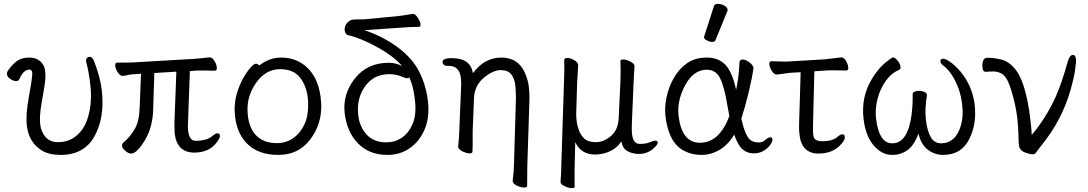

<svg xmlns="http://www.w3.org/2000/svg" viewBox="-20 -784 5632 994"><path d="M426 -464V-468Q425 -478 430.5 -484Q436 -490 443 -490Q457 -490 465 -472Q499 -387 507 -316Q523 -176 469.5 -79Q416 18 294 18Q235 18 198 -4Q129 -46 119 -134Q112 -189 130.5 -289.5Q149 -390 147 -407Q145 -424 133 -424Q101 -424 79 -372Q75 -364 63 -364Q51 -364 34.5 -374.5Q18 -385 16.5 -397.5Q15 -410 21 -418Q46 -454 70.5 -470Q95 -486 130.5 -486Q166 -486 188 -467Q210 -448 213.5 -418.5Q217 -389 213 -358.5Q209 -328 196 -254.5Q183 -181 188 -140.5Q193 -100 216.5 -74Q240 -48 281 -48Q362 -48 410 -120Q433 -154 444.5 -214Q456 -274 447.5 -346Q439 -418 426 -464Z M954 -107Q960 -55 993 -55Q1051 -55 1081 -81Q1096 -94 1106.5 -94Q1117 -94 1118.5 -82.5Q1120 -71 1104 -50Q1065 6 986 6Q896 6 884 -94Q883 -109 883 -149L893 -413L779 -406L773 -219Q771 -125 729.5 -57Q688 11 659 11Q645 11 629 -3Q613 -17 612 -27.5Q611 -38 617 -44Q653 -74 677 -115Q701 -156 703 -226L710 -402L679 -400Q655 -399 641 -395.5Q627 -392 616 -391H615Q602 -391 590 -409Q578 -427 576.5 -443.5Q575 -460 588 -460H631Q657 -460 671 -461L981 -479Q1004 -481 1028 -483Q1052 -485 1064 -487H1067Q1079 -487 1090 -469Q1101 -451 1102.5 -434.5Q1104 -418 1092 -418L1028 -419Q1018 -419 1008 -419Q998 -419 989 -418L963 -416L953 -141Q952 -122 954 -107Z M1322 -445Q1375 -486 1435 -486Q1495 -486 1541 -457Q1636 -396 1643 -245Q1647 -143 1586.5 -62.5Q1526 18 1420.5 18Q1315 18 1257 -42.5Q1199 -103 1195 -207Q1191 -287 1236 -374Q1256 -410 1275 -432Q1294 -454 1304.5 -454Q1315 -454 1322 -445ZM1413 -43Q1462 -43 1499 -69.5Q1536 -96 1557 -142Q1578 -188 1575 -258Q1572 -328 1537.5 -377Q1503 -426 1430 -426Q1357 -426 1307.5 -357.5Q1258 -289 1261.5 -207.5Q1265 -126 1304.5 -84.5Q1344 -43 1413 -43Z M2118 -712Q2130 -712 2142.5 -693Q2155 -674 2157 -659.5Q2159 -645 2148 -645Q2107 -645 2045 -640L1866 -628Q1962 -596 2038.5 -539.5Q2115 -483 2150.5 -412.5Q2186 -342 2195.5 -259.5Q2205 -177 2178.5 -114.5Q2152 -52 2101.5 -17Q2051 18 1986 18Q1892 18 1834 -41Q1776 -100 1764.5 -198Q1753 -296 1817 -377.5Q1881 -459 1993 -459Q2029 -459 2062 -442Q2017 -494 1932 -540.5Q1847 -587 1786 -601Q1767 -604 1764.5 -626Q1762 -648 1776.5 -664.5Q1791 -681 1808 -682.5Q1825 -684 1840 -683.5Q1855 -683 1877 -685L2034 -700Q2064 -703 2116 -712ZM2127 -275Q2119 -341 2099 -383Q2094 -379 2087 -379Q2080 -379 2068 -384Q2033 -400 1997 -400Q1937 -400 1899.5 -368.5Q1862 -337 1845 -289.5Q1828 -242 1835 -184.5Q1842 -127 1878.5 -87Q1915 -47 1981 -47Q2024 -47 2059.5 -70.5Q2095 -94 2115.5 -141Q2136 -188 2129 -257Z M2271 -461Q2269 -483 2318 -483Q2417 -483 2428 -405Q2488 -486 2575.5 -486Q2663 -486 2698 -406Q2714 -369 2718 -333.5Q2722 -298 2721 -270L2710 73L2709 179Q2709 187 2693.5 187Q2678 187 2657 177.5Q2636 168 2635 155L2634 152Q2640 111 2641 65L2651 -274Q2651 -316 2647.5 -345.5Q2644 -375 2627.5 -398Q2611 -421 2572 -421Q2533 -421 2485.5 -382Q2438 -343 2434 -279L2427 -104Q2427 -95 2427 -74Q2427 -53 2427 -31.5Q2427 -10 2426 1Q2426 10 2411 10Q2396 10 2375 0Q2354 -10 2352 -23V-26Q2357 -73 2358 -112L2367 -330Q2369 -354 2366 -380Q2359 -443 2304 -443H2294Q2284 -443 2278 -448.5Q2272 -454 2271 -461Z M3061 16Q2988 16 2958 -48L2955 78Q2954 129 2955 183Q2955 190 2940.5 190Q2926 190 2904.5 180.5Q2883 171 2882 159V157Q2886 108 2886 70L2900 -367Q2903 -436 2901 -473Q2902 -484 2917 -484Q2932 -484 2951.5 -473.5Q2971 -463 2973 -449V-446Q2973 -433 2971 -407Q2969 -381 2968 -359L2963 -193Q2963 -179 2965.5 -156.5Q2968 -134 2977.5 -108.5Q2987 -83 3006 -65.5Q3025 -48 3065 -48Q3105 -48 3142.5 -79.5Q3180 -111 3183 -172L3192 -363Q3194 -412 3192 -468Q3192 -476 3206.5 -476Q3221 -476 3242 -466Q3263 -456 3265 -443V-441Q3264 -427 3262.5 -403.5Q3261 -380 3260 -355L3251 -139Q3250 -104 3252 -90Q3258 -39 3291.5 -39Q3325 -39 3344 -47.5Q3363 -56 3373.5 -56Q3384 -56 3385 -47Q3386 -38 3372 -24Q3338 13 3288 13Q3256 13 3229.5 -1Q3203 -15 3197 -52Q3174 -17 3137 -0.5Q3100 16 3061 16Z M3676 -752Q3679 -764 3696.5 -764Q3714 -764 3730.5 -754.5Q3747 -745 3747 -732Q3747 -729 3746 -727L3684 -576Q3681 -567 3667.5 -567Q3654 -567 3639.5 -575Q3625 -583 3625 -589.5Q3625 -596 3626 -597ZM3818 -170Q3839 -74 3869 -56Q3883 -48 3904.5 -46.5Q3926 -45 3941.5 -59Q3957 -73 3967.5 -73Q3978 -73 3979 -62.5Q3980 -52 3968 -34.5Q3956 -17 3934 -3.5Q3912 10 3880.5 10Q3849 10 3824.5 -11Q3800 -32 3781 -87Q3750 -35 3705.5 -8.5Q3661 18 3612 18Q3563 18 3524 -2Q3441 -43 3425 -184Q3420 -229 3431 -281.5Q3442 -334 3468.5 -380.5Q3495 -427 3536.5 -456.5Q3578 -486 3639 -486Q3700 -486 3735.5 -448.5Q3771 -411 3791 -319Q3806 -390 3808 -458Q3809 -476 3824.5 -476Q3840 -476 3859.5 -461.5Q3879 -447 3881 -432Q3874 -381 3855.5 -304.5Q3837 -228 3818 -170ZM3604 -45Q3704 -45 3756 -183Q3751 -209 3746 -237Q3730 -335 3708 -379Q3686 -423 3639 -423Q3570 -423 3527 -342.5Q3484 -262 3493 -185Q3509 -45 3604 -45Z M4361 -419 4296 -420Q4286 -420 4276 -420Q4266 -420 4258 -419L4196 -415L4189 -136Q4188 -108 4190 -88.5Q4192 -69 4201 -62Q4210 -55 4228 -53H4239Q4291 -53 4316 -76Q4332 -89 4342 -89Q4352 -89 4353.5 -75Q4355 -61 4337 -40Q4294 11 4218 11Q4130 11 4119 -87Q4116 -110 4117 -142L4125 -410L4084 -408Q4066 -407 4039.5 -403Q4013 -399 4002 -398H4001Q3988 -398 3976.5 -415.5Q3965 -433 3963 -450Q3961 -467 3974 -467L4051 -465L4252 -477Q4273 -479 4297.5 -482.5Q4322 -486 4334 -487H4336Q4349 -487 4359.5 -469.5Q4370 -452 4371.5 -435.5Q4373 -419 4361 -419Z M4515 -173Q4530 -42 4599 -42Q4679 -42 4699 -187Q4706 -243 4705 -294Q4703 -304 4714 -309Q4725 -314 4738.5 -314Q4752 -314 4764.5 -308.5Q4777 -303 4779 -294V-291Q4767 -221 4773.5 -164Q4780 -107 4798.5 -74.5Q4817 -42 4853 -42Q4889 -42 4915.5 -65.5Q4942 -89 4955 -135.5Q4968 -182 4962 -235.5Q4956 -289 4942 -327Q4910 -410 4863 -445Q4850 -454 4849 -465Q4847 -480 4863 -480Q4876 -480 4900.5 -462.5Q4925 -445 4952 -414Q5015 -338 5026 -241.5Q5037 -145 5000 -68Q4959 18 4863 18Q4820 18 4784.5 -8Q4749 -34 4735 -92Q4711 -29 4676.5 -5.5Q4642 18 4600.5 18Q4559 18 4527 -8Q4463 -58 4450.5 -170Q4438 -282 4492 -372Q4530 -437 4582 -474Q4600 -487 4601 -487Q4614 -487 4627.5 -469.5Q4641 -452 4642 -439Q4643 -426 4636 -423Q4595 -406 4566 -365.5Q4537 -325 4523.5 -273.5Q4510 -222 4515 -173Z M5084 -412H5083Q5069 -412 5066.5 -433.5Q5064 -455 5070 -470Q5076 -485 5091 -485Q5124 -485 5161 -476.5Q5198 -468 5227 -436Q5291 -371 5315 -159L5319 -122Q5321 -103 5321 -85Q5398 -176 5448 -289Q5478 -358 5506 -459Q5517 -500 5535 -500Q5548 -500 5551 -476Q5552 -469 5546.5 -427Q5541 -385 5523 -321Q5479 -163 5370 -29Q5352 -7 5345 4Q5338 15 5326.5 15Q5315 15 5294 8Q5259 -2 5255 -32Q5253 -51 5252.5 -87Q5252 -123 5246.5 -172Q5241 -221 5227 -275.5Q5213 -330 5198.5 -362Q5184 -394 5163.5 -404Q5143 -414 5124.5 -414Q5106 -414 5084 -412Z"/></svg>

Font: ToneOZ-Pinyin-WenKai-Regular
Style: Regular
Weight: 400
Designer: Fontworks Inc.
Foundry: ToneOZ
Version: Version 0.240331